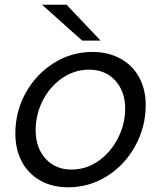

<svg xmlns="http://www.w3.org/2000/svg" viewBox="-20 -783 682 813"><path d="M45 -218Q45 -310 88.5 -389Q132 -468 207 -515.5Q282 -563 371 -563Q439 -563 490.5 -534.5Q542 -506 569.5 -455Q597 -404 597 -338Q597 -247 553.5 -166.5Q510 -86 434.5 -38Q359 10 269 10Q201 10 150.5 -18.5Q100 -47 72.5 -98.5Q45 -150 45 -218ZM510 -323Q510 -396 468 -442Q426 -488 357 -488Q295 -488 243 -452Q191 -416 161 -357Q131 -298 131 -232Q131 -157 173 -111Q215 -65 283 -65Q345 -65 397 -101.5Q449 -138 479.5 -198Q510 -258 510 -323ZM262 -763 406 -611H328L158 -763Z"/></svg>

Font: Open Sauce Sans
Style: Italic
Weight: 400
Italic angle: -10°
Designer: Alfredo Marco Pradil
Foundry: Creative Sauce Fz LLC
Version: Version 1.477